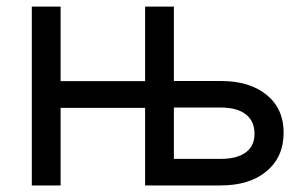

<svg xmlns="http://www.w3.org/2000/svg" viewBox="-20 -566 936 586"><path d="M498.5 0V-81.1H653.3Q703.6 -81.1 730.2 -100.8Q756.8 -120.6 756.8 -157.7Q756.8 -196.3 730.2 -217Q703.6 -237.8 653.3 -237.8H496.6V-318.8H653.3Q742.2 -318.8 793.9 -276.4Q845.7 -233.9 845.7 -161.1Q845.7 -87.4 793.9 -43.7Q742.2 0 653.3 0ZM77.1 0V-545.9H165V0ZM144 -236.8V-318.4H443.4V-236.8ZM422.9 0V-545.9H510.7V0Z"/></svg>

Font: Inter Variable LoSnoCo
Style: Regular
Weight: 400
Designer: Rasmus Andersson
Foundry: rsms
Version: Version 4.000;git-a52131595; featfreeze: case,dlig,ss01,ss02